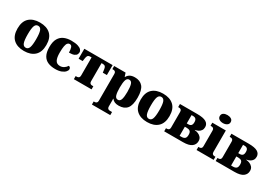

<svg xmlns="http://www.w3.org/2000/svg" viewBox="37 -1909 4612 3262"><g transform="rotate(30 2343.5 -278.5)"><path d="M313 10Q180 10 105 -59.5Q30 -129 30 -268Q30 -408 105 -477Q180 -546 313 -546Q446 -546 521 -477Q596 -408 596 -268Q596 -129 521 -59.5Q446 10 313 10ZM313 -53Q359 -53 377.5 -103Q396 -153 396 -268Q396 -383 377.5 -433Q359 -483 313 -483Q267 -483 248.5 -433Q230 -383 230 -268Q230 -153 248.5 -103Q267 -53 313 -53Z M926 10Q845 10 784 -16Q723 -42 689.5 -102.5Q656 -163 656 -267Q656 -371 691.5 -432Q727 -493 788.5 -519.5Q850 -546 926 -546Q1009 -546 1057 -531Q1105 -516 1125.5 -492.5Q1146 -469 1146 -443Q1146 -424 1136 -402Q1126 -380 1093 -364.5Q1060 -349 992 -349Q992 -406 979.5 -444.5Q967 -483 931 -483Q908 -483 891 -464Q874 -445 865 -398.5Q856 -352 856 -268Q856 -172 882 -123.5Q908 -75 972 -75Q1013 -75 1047 -96.5Q1081 -118 1103 -154Q1141 -146 1141 -106Q1141 -83 1117 -55.5Q1093 -28 1045.5 -9Q998 10 926 10Z M1290 0V-61H1316Q1338 -61 1352 -74Q1366 -87 1366 -114V-471H1348Q1306 -471 1293 -453.5Q1280 -436 1275 -404L1266 -341H1186V-536H1741V-341H1661L1652 -404Q1648 -436 1634.5 -453.5Q1621 -471 1579 -471H1561V-114Q1561 -87 1575 -74Q1589 -61 1611 -61H1637V0Z M1771 220V159H1791Q1813 159 1827 146Q1841 133 1841 106V-422Q1841 -449 1827 -462Q1813 -475 1791 -475H1771V-536H1995L2019 -465H2023Q2044 -505 2081 -525.5Q2118 -546 2176 -546Q2278 -546 2332 -481Q2386 -416 2386 -267Q2386 -118 2332.5 -54Q2279 10 2173 10Q2124 10 2092.5 -4Q2061 -18 2039 -47H2034Q2036 -30 2036 -15.5Q2036 -1 2036 20V106Q2036 133 2050 146Q2064 159 2086 159H2131V220ZM2111 -70Q2154 -70 2170 -120Q2186 -170 2186 -267Q2186 -365 2170 -414.5Q2154 -464 2111 -464Q2068 -464 2052 -414.5Q2036 -365 2036 -267Q2036 -170 2052 -120Q2068 -70 2111 -70Z M2729 10Q2596 10 2521 -59.5Q2446 -129 2446 -268Q2446 -408 2521 -477Q2596 -546 2729 -546Q2862 -546 2937 -477Q3012 -408 3012 -268Q3012 -129 2937 -59.5Q2862 10 2729 10ZM2729 -53Q2775 -53 2793.5 -103Q2812 -153 2812 -268Q2812 -383 2793.5 -433Q2775 -483 2729 -483Q2683 -483 2664.5 -433Q2646 -383 2646 -268Q2646 -153 2664.5 -103Q2683 -53 2729 -53Z M3062 0V-61H3082Q3104 -61 3118 -74Q3132 -87 3132 -114V-422Q3132 -449 3118 -462Q3104 -475 3082 -475H3062V-536H3401Q3522 -536 3576 -503.5Q3630 -471 3630 -409Q3630 -370 3612 -343.5Q3594 -317 3565 -302Q3536 -287 3502 -282V-277Q3535 -275 3569.5 -261.5Q3604 -248 3628 -220Q3652 -192 3652 -146Q3652 -80 3599 -40Q3546 0 3429 0ZM3327 -308H3357Q3392 -308 3411 -326.5Q3430 -345 3430 -390Q3430 -434 3411 -452.5Q3392 -471 3357 -471H3327ZM3327 -65H3367Q3406 -65 3429 -84Q3452 -103 3452 -155Q3452 -207 3429 -225Q3406 -243 3367 -243H3327Z M3856 -619Q3811 -619 3780.5 -639.5Q3750 -660 3750 -698Q3750 -739 3780.5 -758Q3811 -777 3856 -777Q3899 -777 3931 -758Q3963 -739 3963 -698Q3963 -660 3931 -639.5Q3899 -619 3856 -619ZM3697 0V-61H3717Q3739 -61 3753 -74Q3767 -87 3767 -114V-422Q3767 -449 3753 -462Q3739 -475 3717 -475H3697V-536H3962V-114Q3962 -87 3976 -74Q3990 -61 4012 -61H4032V0Z M4072 0V-61H4092Q4114 -61 4128 -74Q4142 -87 4142 -114V-422Q4142 -449 4128 -462Q4114 -475 4092 -475H4072V-536H4411Q4532 -536 4586 -503.5Q4640 -471 4640 -409Q4640 -370 4622 -343.5Q4604 -317 4575 -302Q4546 -287 4512 -282V-277Q4545 -275 4579.5 -261.5Q4614 -248 4638 -220Q4662 -192 4662 -146Q4662 -80 4609 -40Q4556 0 4439 0ZM4337 -308H4367Q4402 -308 4421 -326.5Q4440 -345 4440 -390Q4440 -434 4421 -452.5Q4402 -471 4367 -471H4337ZM4337 -65H4377Q4416 -65 4439 -84Q4462 -103 4462 -155Q4462 -207 4439 -225Q4416 -243 4377 -243H4337Z"/></g></svg>

Font: Noto Serif Black
Style: Regular
Weight: 900
Designer: Monotype Design Team
Foundry: Monotype Imaging Inc.
Version: Version 2.014; ttfautohint (v1.8.4.7-5d5b)